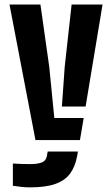

<svg xmlns="http://www.w3.org/2000/svg" viewBox="-20 -620 494 850"><path d="M137 0 22 -600H159L198 -324.5L220.5 -97.5H350.5L334 0ZM254 -148.5 266.5 -324.5 297 -600H434L359 -148.5ZM112.5 209.5Q95.5 209.5 75.5 207.5Q55.5 205.5 37 202.5V104Q51 105 73.8 105.8Q96.5 106.5 112 106.5Q146.5 106.5 165 99.2Q183.5 92 187.5 71.5L191 51H325L321.5 71Q313 117 290.8 147.8Q268.5 178.5 225.8 194Q183 209.5 112.5 209.5Z"/></svg>

Font: Big Shoulders Stencil Text ExtraBold
Style: Regular
Weight: 800
Designer: Patric King
Foundry: XO Type Co
Version: Version 1.000